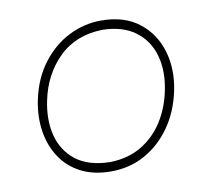

<svg xmlns="http://www.w3.org/2000/svg" viewBox="-63 -575 723 655"><g transform="rotate(-10 298.5 -247.5)"><path d="M272 9Q210.5 9 166.5 -14.2Q122.5 -37.5 96.8 -77.5Q71 -117.5 63.5 -168Q56 -218.5 67 -273Q82 -346.5 121.2 -398.2Q160.5 -450 214 -477Q267.5 -504 326 -504Q406 -504 457 -464.5Q508 -425 527 -360.8Q546 -296.5 530 -222Q515.5 -154 479 -102Q442.5 -50 389.5 -20.5Q336.5 9 272 9ZM274 -23Q336.5 -24.5 382.5 -52Q428.5 -79.5 457.8 -125.2Q487 -171 499 -228Q513.5 -296 498.2 -350.8Q483 -405.5 439.5 -438Q396 -470.5 326 -472Q233 -470 174.5 -412.5Q116 -355 98 -267Q84.5 -202.5 98.2 -147.5Q112 -92.5 155.2 -58.5Q198.5 -24.5 274 -23Z"/></g></svg>

Font: Commissioner Flair Thin
Style: Italic
Weight: 100
Italic angle: -12°
Designer: Kostas Bartsokas
Foundry: Kostas Bartsokas
Version: Version 1.000; ttfautohint (v1.8.3)